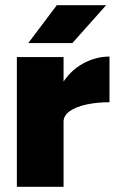

<svg xmlns="http://www.w3.org/2000/svg" viewBox="-20 -720 457 740"><path d="M183 -255Q183 -336 215.5 -391Q248 -446 298 -474Q348 -502 402 -502V-326Q355 -326 314.5 -317.5Q274 -309 249.5 -292Q225 -275 225 -251ZM45 0V-500H225V0ZM89 -554 199 -700H389L259 -554Z"/></svg>

Font: Figtree Light Black
Style: Regular
Weight: 900
Version: Version 2.000